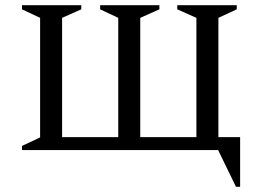

<svg xmlns="http://www.w3.org/2000/svg" viewBox="-20 -580 1008 742"><path d="M294 -560V-544L220 -511V-50H437V-511L367 -544V-560H596V-544L522 -511V-50H739V-511L665 -544V-560H895V-544L824 -511V-50H908V142H892L823 0H65V-16L135 -49V-511L65 -544V-560Z"/></svg>

Font: Spectral SC
Style: Regular
Weight: 400
Designer: Jean-Baptiste Levee
Foundry: Production Type
Version: Version 2.001